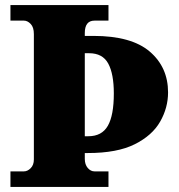

<svg xmlns="http://www.w3.org/2000/svg" viewBox="-20 -734 703 754"><path d="M21 0V-61H74Q88 -61 100.5 -73.5Q113 -86 113 -108V-600Q113 -627 100.5 -640Q88 -653 74 -653H21V-714H406V-653H351Q313 -653 313 -604V-593H347Q496 -593 568 -531.5Q640 -470 640 -371Q640 -311 609 -256.5Q578 -202 509 -167.5Q440 -133 325 -133H313V-110Q313 -88 324.5 -74.5Q336 -61 351 -61H406V0ZM327 -199Q380 -199 403.5 -240Q427 -281 427 -367Q427 -444 405 -484.5Q383 -525 330 -525H313V-199Z"/></svg>

Font: Noto Serif Ethiopic Black
Style: Regular
Weight: 900
Designer: Monotype Design Team
Foundry: Monotype Imaging Inc.
Version: Version 2.102; ttfautohint (v1.8.4.7-5d5b)